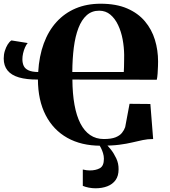

<svg xmlns="http://www.w3.org/2000/svg" viewBox="-20 -773 914 1033"><path d="M789 -213.5 804 -25Q774.5 -25 748.5 -19.5Q722.5 -14 692.2 -6.8Q662 0.5 621.5 5.8Q581 11 522 11Q417.5 11 342 -31.5Q266.5 -74 225.5 -153.8Q184.5 -233.5 184 -345Q123 -344.5 82 -356.5Q41 -368.5 20.5 -394Q0 -419.5 0 -458Q0 -480 6 -499.2Q12 -518.5 21.2 -533.5Q30.5 -548.5 41.5 -555.5L129 -541.5Q121 -532.5 114.5 -517.5Q108 -502.5 104.2 -486Q100.5 -469.5 100.5 -454.5Q100.5 -434 107.5 -418.8Q114.5 -403.5 133 -394.8Q151.5 -386 185.5 -385.5Q190.5 -471 215.5 -539Q240.5 -607 284 -654.8Q327.5 -702.5 387.2 -727.8Q447 -753 521.5 -753Q605.5 -753 664.2 -727.5Q723 -702 759.8 -658.2Q796.5 -614.5 813.5 -558.8Q830.5 -503 830.5 -442Q830.5 -436 830 -417.2Q829.5 -398.5 828 -377.5Q826.5 -356.5 823.5 -344L369.5 -345Q370 -268.5 380.8 -209.2Q391.5 -150 412.5 -109Q433.5 -68 465 -46.5Q496.5 -25 538.5 -25Q578.5 -25 601.5 -34.2Q624.5 -43.5 636.2 -58.2Q648 -73 653.5 -89L677 -214.5ZM369 -385.5H646Q647 -394 647.2 -412.5Q647.5 -431 647.8 -449.8Q648 -468.5 648 -478Q647.5 -519.5 639.8 -561.2Q632 -603 615.5 -638Q599 -673 573.8 -694.2Q548.5 -715.5 513.5 -715.5Q474 -715.5 446.5 -691Q419 -666.5 402 -622.2Q385 -578 377.2 -517.8Q369.5 -457.5 369 -385.5ZM494 240Q476 240 457.8 236.5Q439.5 233 425.5 227V139Q434.5 141.5 445.2 142.8Q456 144 462.5 144Q495.5 144 517.2 132Q539 120 539 81.5Q539 66 534.2 50.5Q529.5 35 522.5 21.5Q515.5 8 508 0H531.5H547.5Q559 9.5 575.8 30.5Q592.5 51.5 605.5 79Q618.5 106.5 618 138Q618 173.5 601.8 196Q585.5 218.5 557.5 229.2Q529.5 240 494 240Z"/></svg>

Font: Merriweather 120pt ExtraBold
Style: Regular
Weight: 800
Version: Version 2.100